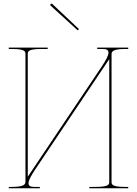

<svg xmlns="http://www.w3.org/2000/svg" viewBox="-20 -1017 740 1037"><path d="M406.5 -860 262.5 -995.5C259.5 -998.5 255.5 -997 254 -995.5C252.5 -994 250 -990 253 -987L399.5 -853ZM672.5 -760H505V-752.5H537C557.5 -752.5 566 -745.5 566 -733C566 -716 550.5 -689.5 529 -657L130 -62.5V-726.5C130 -741 136.5 -752.5 205 -752.5H237.5V-760H27.5V-752.5H42.5C111 -752.5 117.5 -741 117.5 -726.5V-36C117.5 -21.5 111 -7.5 42.5 -7.5H27.5V0H195V-7.5H163C142.5 -7.5 134 -14.5 134 -27C134 -44 149.5 -70.5 171 -103L570 -697.5V-33.5C570 -19 563.5 -7.5 495 -7.5H462.5V0H672.5V-7.5H657.5C589 -7.5 582.5 -19 582.5 -33.5V-724C582.5 -738.5 589 -752.5 657.5 -752.5H672.5Z"/></svg>

Font: ZnikomitNo24
Style: Regular
Weight: 500
Designer: gluk
Foundry: gluk
Version: Version 0.55